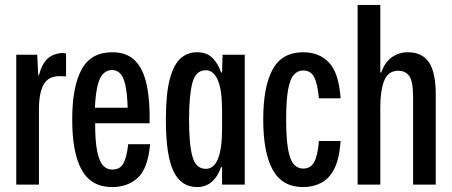

<svg xmlns="http://www.w3.org/2000/svg" viewBox="-20 -749 1834 779"><path d="M46 0V-527H131L135 -444H138Q150 -490 173 -511Q196 -532 233 -534Q237 -534 241 -533.5Q245 -533 248 -532V-439Q242 -439 235.5 -439.5Q229 -440 221 -440Q176 -440 157 -406Q138 -372 138 -305V0Z M435 10Q350 10 311.5 -59.5Q273 -129 273 -264Q273 -397 311 -467Q349 -537 435 -537Q495 -537 528.5 -502.5Q562 -468 575.5 -403.5Q589 -339 587 -249H366Q366 -175 374.5 -134Q383 -93 398.5 -77Q414 -61 435 -61Q468 -61 481.5 -87.5Q495 -114 500 -164H589Q580 -65 539 -27.5Q498 10 435 10ZM435 -465Q416 -465 401 -452Q386 -439 377 -406Q368 -373 365 -312H498Q496 -373 488 -406.5Q480 -440 466 -452.5Q452 -465 435 -465Z M779 10Q715 10 684 -54Q653 -118 653 -263Q653 -369 669 -428.5Q685 -488 713 -512.5Q741 -537 779 -537Q818 -537 841 -515Q864 -493 877 -455H881L883 -527H973V0H881V-71H877Q864 -33 839.5 -11.5Q815 10 779 10ZM815 -64Q881 -64 881 -227V-299Q881 -385 863.5 -424.5Q846 -464 815 -464Q774 -464 760.5 -412.5Q747 -361 747 -263Q747 -162 761 -113Q775 -64 815 -64Z M1210 10Q1125 10 1086.5 -60Q1048 -130 1048 -264Q1048 -397 1086 -467Q1124 -537 1210 -537Q1276 -537 1315.5 -494.5Q1355 -452 1362 -350H1274Q1269 -406 1255.5 -434.5Q1242 -463 1210 -463Q1188 -463 1172.5 -446Q1157 -429 1149 -386Q1141 -343 1141 -264Q1141 -186 1149 -142.5Q1157 -99 1172.5 -82Q1188 -65 1210 -65Q1240 -65 1254.5 -91Q1269 -117 1274 -177H1362Q1357 -105 1336.5 -64.5Q1316 -24 1283 -7Q1250 10 1210 10Z M1431 0V-729H1523V-455H1527Q1541 -496 1569.5 -516.5Q1598 -537 1635 -537Q1693 -537 1720.5 -496Q1748 -455 1748 -365V0H1656V-356Q1656 -419 1640.5 -440.5Q1625 -462 1596 -462Q1555 -462 1539 -422Q1523 -382 1523 -316V0Z"/></svg>

Font: Mona Sans Condensed Medium
Style: Regular
Weight: 500
Width: 3
Designer: Deni Anggara
Foundry: GitHub
Version: Version 1.001; ttfautohint (v1.8.4.7-5d5b);gftools[0.9.31]